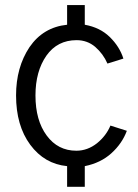

<svg xmlns="http://www.w3.org/2000/svg" viewBox="-20 -637 541 753"><path d="M43 -262.7Q43 -373 95.7 -452.1Q149.4 -530.3 243.2 -540Q243.2 -565.4 243.2 -617.2Q260.7 -617.2 312.5 -617.2Q312.5 -597.7 312.5 -540Q372.1 -529.3 410.2 -492.2Q449.2 -454.1 463.9 -407.2Q443.4 -400.4 401.4 -387.7Q384.8 -425.8 353.5 -453.1Q322.3 -479.5 280.3 -479.5Q205.1 -479.5 162.1 -418.9Q119.1 -357.4 119.1 -262.7Q119.1 -165 163.1 -105.5Q207 -45.9 279.3 -45.9Q323.2 -45.9 360.4 -75.2Q396.5 -104.5 413.1 -144.5Q434.6 -137.7 477.5 -124Q459 -74.2 417 -36.1Q375 2 312.5 14.6Q312.5 42 312.5 95.7Q294.9 95.7 243.2 95.7Q243.2 75.2 243.2 14.6Q154.3 5.9 98.6 -69.3Q43 -144.5 43 -262.7Z"/></svg>

Font: Gothic A1
Style: Regular
Weight: 400
Designer: HanYang I&C Co.,Ltd.
Version: Version 2.50